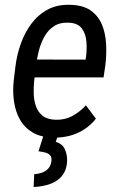

<svg xmlns="http://www.w3.org/2000/svg" viewBox="-20 -558 495 792"><path d="M201.7 9.8Q150.4 8.8 116.2 -10.7Q82 -30.3 63 -63.5Q43.9 -96.7 37.8 -138.7Q31.7 -180.7 36.6 -226.1L43.9 -285.6Q49.8 -332.5 65.9 -377.9Q82 -423.3 109.4 -460.2Q136.7 -497.1 176.8 -518.6Q216.8 -540 270.5 -538.1Q323.7 -536.6 355 -514.2Q386.2 -491.7 400.9 -455.6Q415.5 -419.4 417.7 -376Q419.9 -332.5 414.6 -289.1L407.2 -238.8H86.4L99.6 -312.5L333 -312L335 -325.2Q338.9 -355 336.4 -386.5Q334 -418 317.9 -440.2Q301.8 -462.4 265.1 -464.4Q227.5 -466.3 202.9 -450.2Q178.2 -434.1 163.1 -406.7Q147.9 -379.4 139.9 -347.4Q131.8 -315.4 128.4 -285.6L121.1 -225.6Q118.2 -198.7 119.1 -170.7Q120.1 -142.6 128.7 -118.7Q137.2 -94.7 156.5 -79.8Q175.8 -64.9 210 -64Q248 -63 278.6 -79.6Q309.1 -96.2 334.5 -123.5L375.5 -68.4Q354.5 -41.5 326.9 -23.9Q299.3 -6.3 267.6 2Q235.8 10.3 201.7 9.8ZM159.7 0H219.2L210 26.9Q237.3 35.2 247.6 57.6Q257.8 80.1 256.8 106.9Q255.4 136.2 243.4 156.2Q231.4 176.3 211.9 188.5Q192.4 200.7 168.2 206.5Q144 212.4 118.7 213.4L121.1 160.6Q137.7 159.7 152.8 154.3Q168 148.9 178.5 137.9Q189 127 191.9 108.4Q194.3 90.8 186.8 82.5Q179.2 74.2 166 71Q152.8 67.9 138.7 65.9Z"/></svg>

Font: Roboto Condensed
Style: Italic
Weight: 400
Italic angle: -12°
Designer: Christian Robertson
Foundry: Google
Version: Version 3.0